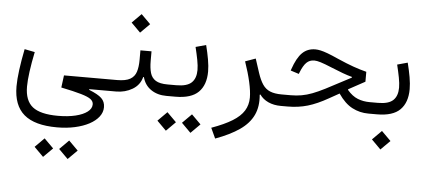

<svg xmlns="http://www.w3.org/2000/svg" viewBox="-62 -690 2931 1326"><g transform="rotate(5 1404.0 -27.0)"><path d="M212.3 429.6 276.3 493.7 340.6 429.6 276.3 365.4ZM382.5 429.6 446.5 493.7 510.8 429.6 446.5 365.4ZM553.5 4.9V0H714.4V-79.5H371.4L360.3 5.4Q450.5 23.9 499.6 38.3Q548.7 52.6 567.6 67.3Q586.5 82.1 586.5 102.4Q586.5 132.1 557.1 154.5Q527.7 177 475.1 189.7Q422.6 202.3 353.5 202.3Q231.4 202.3 177.5 159.5Q123.7 116.6 123.7 19.3Q123.7 -22.5 132.1 -84.5Q140.5 -146.6 156.2 -222.3L84.9 -236.4Q68.9 -157 60.1 -90.1Q51.3 -23.2 51.3 24.2Q51.3 156.3 125.3 219.2Q199.3 282.2 354.1 282.2Q421 282.2 477.8 269.6Q534.5 257.1 576.7 234.6Q618.8 212 642.3 181.5Q665.7 151 665.7 115.5Q665.7 77.6 640.6 53.3Q615.5 29.1 553.5 4.9Z M959.1 -232.2V-297.8H882.2V-232.2Q882.2 -183 871.4 -148.9Q860.5 -114.8 829.8 -97.2Q799 -79.5 739 -79.5H714.4Q705.9 -79.5 702.9 -69.8Q700 -60 700 -39.9Q700 -19.7 702.9 -9.8Q705.9 0 714.4 0H739Q802.7 0 852.8 -30Q903 -59.9 917.4 -115.9H922.3Q937.1 -60.1 981.6 -30.1Q1026 0 1088.1 0H1125.5V-79.5H1089.7Q1035 -79.5 1006.9 -96.9Q978.8 -114.3 968.9 -148.3Q959.1 -182.3 959.1 -232.2ZM805 -483.7 869 -419.5 933.3 -483.7 869 -547.8Z M1331.2 -374.1 1259.6 -354.5Q1271.3 -306.6 1279 -266.3Q1286.7 -226 1286.7 -196.8Q1286.7 -139 1255.5 -109.3Q1224.2 -79.5 1150.5 -79.5H1125.5Q1111.1 -79.5 1111.1 -39.9Q1111.1 0 1125.5 0H1150.5Q1260.3 0 1310.4 -49.9Q1360.6 -99.8 1360.6 -192.9Q1360.6 -229.9 1352.5 -276Q1344.5 -322.1 1331.2 -374.1ZM1041.5 175.5 1105.5 239.7 1169.8 175.5 1105.5 111.4ZM1211.7 175.5 1275.7 239.7 1340 175.5 1275.7 111.4Z M1608.9 -285.2Q1635.1 -209.6 1649.4 -145.8Q1663.7 -82 1663.7 -38.7Q1663.7 12.5 1638.8 52.7Q1613.8 93 1559.3 126.6Q1504.8 160.2 1416.1 192.1L1449.3 264Q1551 226.8 1615.7 181.9Q1680.5 137 1708.9 77.1Q1737.4 17.1 1729.6 -64.3L1734.5 -66.1Q1756.3 -34.7 1794.5 -17.3Q1832.7 0 1881.1 0H1881.7V-79.5H1881.1Q1831.1 -79.5 1799.8 -92.6Q1768.4 -105.6 1748.3 -135.4Q1728.2 -165.1 1712 -214.4L1680.6 -310.8Z M2085.5 -409.9Q2031.3 -409.9 1995.1 -374.5Q1958.9 -339.2 1931.4 -258.5L1928.3 -249.5L1986 -231L1989.4 -239.8Q2008.9 -289.9 2030.7 -311.2Q2052.4 -332.6 2085 -332.6Q2102.1 -332.6 2129.9 -324.1Q2157.6 -315.6 2207.8 -294.7Q2253.4 -275.7 2288 -263.1Q2322.6 -250.4 2353.2 -242.3V-237.4L2177.4 -145.1Q2130 -121 2091.9 -106.5Q2053.8 -92 2018.4 -85.8Q1982.9 -79.5 1943 -79.5H1881.8Q1874.4 -79.5 1870.9 -70.4Q1867.4 -61.3 1867.4 -39.9Q1867.4 -18.5 1870.9 -9.3Q1874.4 0 1881.8 0H1929.7Q2002.6 0 2067.5 -19Q2132.3 -38.1 2208.9 -81.7L2278.7 -120.7Q2323.9 -54.3 2376.1 -27.2Q2428.2 0 2488.3 0H2522.9V-79.5H2490Q2445.9 -79.5 2407.5 -94.6Q2369 -109.7 2334.6 -150.2V-155.1L2449.1 -217.5V-286.2Q2403.8 -297.7 2357.8 -314Q2311.7 -330.3 2247 -358.6Q2202.2 -378.8 2172.3 -390Q2142.4 -401.1 2122 -405.5Q2101.6 -409.9 2085.5 -409.9Z M2728.7 -374.1 2657.1 -354.5Q2668.8 -306.6 2676.5 -266.3Q2684.2 -226 2684.2 -196.8Q2684.2 -139 2652.9 -109.3Q2621.7 -79.5 2547.9 -79.5H2522.9Q2508.5 -79.5 2508.5 -39.9Q2508.5 0 2522.9 0H2547.9Q2657.8 0 2707.9 -49.9Q2758 -99.8 2758 -192.9Q2758 -229.9 2750 -276Q2741.9 -322.1 2728.7 -374.1ZM2528.7 175.5 2592.7 239.7 2657 175.5 2592.7 111.4Z"/></g></svg>

Font: Estedad-FD VF
Style: Regular
Weight: 100
Designer: Amin Abedi
Version: Version 7.3